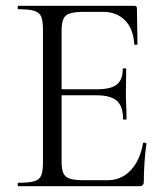

<svg xmlns="http://www.w3.org/2000/svg" viewBox="-20 -645 577 665"><path d="M462.2 0H43.4Q41.2 0 41.2 -6Q41.2 -12 43.4 -12Q80 -12 98.2 -17Q116.4 -22 122.6 -37Q128.8 -52 128.8 -81V-544Q128.8 -573 122.6 -587.5Q116.4 -602 98.2 -607.5Q80 -613 43.4 -613Q41.2 -613 41.2 -619Q41.2 -625 43.4 -625H445Q454.2 -625 454.2 -616L456.2 -492.6Q456.2 -489.8 450.8 -489.6Q445.4 -489.4 445 -492.4Q441.8 -545.8 412.6 -574.9Q383.4 -604 335.8 -604H274.6Q241 -604 223.6 -598.9Q206.2 -593.8 199.8 -579.8Q193.4 -565.8 193.4 -539V-85Q193.4 -58.8 199.6 -45Q205.8 -31.2 222.6 -26Q239.4 -20.8 272.2 -20.8H352.4Q400 -20.8 432.6 -55.2Q465.2 -89.6 475.2 -148.6Q475.4 -151.6 481.3 -150.9Q487.2 -150.2 487.2 -147.4Q483.2 -120.8 480.6 -83.7Q478 -46.6 478 -15Q478 0 462.2 0ZM406.2 -232.6Q406.2 -276.8 384.8 -295.9Q363.4 -315 313 -315H162.8V-335.8H315.6Q364.2 -335.8 384.7 -352.3Q405.2 -368.8 405.2 -406.2Q405.2 -408.4 411.1 -408.4Q417 -408.4 417 -406.2Q417 -376.4 416.5 -359.9Q416 -343.4 416 -325Q416 -302.4 417.1 -280.4Q418.2 -258.4 418.2 -232.6Q418.2 -230.6 412.2 -230.6Q406.2 -230.6 406.2 -232.6Z"/></svg>

Font: Cormorant Infant Light
Style: Regular
Weight: 300
Designer: Christian Thalmann (Catharsis Fonts)
Foundry: Catharsis Fonts
Version: Version 4.001